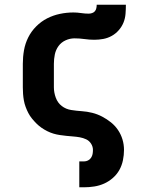

<svg xmlns="http://www.w3.org/2000/svg" viewBox="-20 -581 640 816"><path d="M317 215V105H337Q346 105 354 101Q362 97 367 89.5Q372 82 373.5 73.5Q375 65 375 56Q375 42 367 29.5Q359 17 346 11Q333 5 319 2.5Q305 0 291 -1Q277 -2 263 -3.5Q249 -5 235 -7Q221 -9 207.5 -13Q194 -17 181 -23.5Q168 -30 156.5 -38Q145 -46 135 -56Q125 -66 116 -77Q107 -88 100.5 -100.5Q94 -113 89 -126.5Q84 -140 81.5 -154Q79 -168 78 -182Q77 -196 77 -210V-310Q77 -339 82 -367.5Q87 -396 100 -422Q113 -448 134 -469Q155 -490 180.5 -503Q206 -516 234.5 -522Q263 -528 292 -528Q308 -528 324.5 -525.5Q341 -523 357 -523Q364 -523 371.5 -525.5Q379 -528 383.5 -533.5Q388 -539 389.5 -546.5Q391 -554 391 -561H515Q515 -542 513.5 -522.5Q512 -503 505 -485.5Q498 -468 485 -453Q472 -438 455 -428.5Q438 -419 419 -415.5Q400 -412 381 -412Q360 -412 339 -415Q318 -418 297 -418Q277 -418 258.5 -409.5Q240 -401 228.5 -385Q217 -369 213 -349.5Q209 -330 209 -310V-210Q209 -188 217 -166Q225 -144 242.5 -130.5Q260 -117 282.5 -113.5Q305 -110 327.5 -108.5Q350 -107 372 -101.5Q394 -96 414 -85.5Q434 -75 451.5 -61Q469 -47 481.5 -28.5Q494 -10 500.5 11.5Q507 33 507 56Q507 78 502.5 100Q498 122 487.5 141Q477 160 460 175Q443 190 423 199Q403 208 381 211.5Q359 215 337 215Z"/></svg>

Font: Iosevka Etoile Extrabold
Style: Regular
Weight: 800
Designer: Belleve Invis
Foundry: Belleve Invis
Version: Version 22.1.2; ttfautohint (v1.8.4)